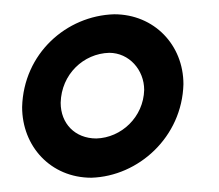

<svg xmlns="http://www.w3.org/2000/svg" viewBox="-20 -726 307 269"><path d="M11 -576C11 -521 51 -477 108 -477C174 -479 235 -534 237 -608C237 -663 196 -706 140 -706C73 -704 13 -651 11 -576ZM115 -532C85 -532 65 -553 65 -582C66 -622 97 -651 133 -652C161 -652 182 -628 182 -600C181 -562 150 -533 115 -532Z"/></svg>

Font: Cantarell
Style: Oblique
Weight: 400
Italic angle: -8°
Designer: Dave Crossland
Version: Version 0.024